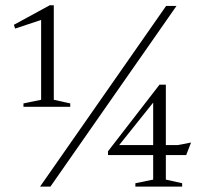

<svg xmlns="http://www.w3.org/2000/svg" viewBox="-20 -692 758 712"><path d="M132.5 -322V-618L36 -586L31.5 -600L164.5 -672.5H179.5V-322L240.5 -308.5V-296H67V-308.5ZM128.5 0 596 -670H634.5L167 0ZM571.5 -378H595V-154H639.5L688.5 -163.5L670.5 -117H595V-26L655.5 -12.5V0H482V-12.5L548 -26V-117H380.5V-131ZM548 -154V-311.5L422 -154Z"/></svg>

Font: Newsreader Text Light
Style: Regular
Weight: 300
Designer: Hugues Gentile
Foundry: Production Type
Version: Version 1.002